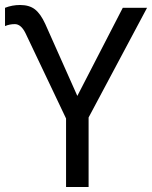

<svg xmlns="http://www.w3.org/2000/svg" viewBox="-20 -745 606 765"><path d="M39.1 -648.9Q18.1 -648.9 0 -641.1V-713.9Q28.3 -725.1 60.1 -725.1Q96.7 -725.1 119.1 -707.8Q141.6 -690.4 160.2 -649.9L288.1 -362.8L469.2 -713.9H565.9L333 -276.9V0H243.2V-272.9L81.1 -613.8Q63.5 -648.9 39.1 -648.9Z"/></svg>

Font: NotoPenekeko
Style: Regular
Weight: 400
Designer: Monotype Design team
Foundry: Monotype Imaging Inc.
Version: Version 1.04